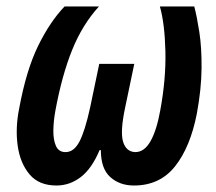

<svg xmlns="http://www.w3.org/2000/svg" viewBox="-20 -562 666 592"><path d="M154 10Q100 10 71 -24.5Q42 -59 34.5 -113Q27 -167 39 -227Q61 -346 97.5 -420.5Q134 -495 179 -542H285Q234 -486 202.5 -408Q171 -330 151 -222Q145 -190 144.5 -160.5Q144 -131 152.5 -112Q161 -93 182 -93Q208 -93 225 -125.5Q242 -158 258 -231L286 -365H394L366 -231Q350 -156 359.5 -125Q369 -94 397 -93Q425 -93 444 -126.5Q463 -160 474 -221Q492 -318 490 -403.5Q488 -489 473 -542H579Q587 -512 594.5 -464Q602 -416 601.5 -352Q601 -288 587 -212Q567 -109 520 -49.5Q473 10 393 10Q349 10 320 -16Q291 -42 291 -99H287Q263 -42 229 -16Q195 10 154 10Z"/></svg>

Font: Noto Sans ExtraCondensed SemiBold
Style: Italic
Weight: 600
Width: 2
Italic angle: -12°
Designer: Monotype Design Team
Foundry: Monotype Imaging Inc.
Version: Version 2.013; ttfautohint (v1.8.4.7-5d5b)